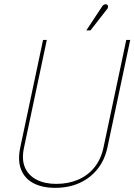

<svg xmlns="http://www.w3.org/2000/svg" viewBox="-20 -892 646 923"><path d="M493 -846Q497 -850 498.5 -854.5Q500 -859 499 -863.5Q498 -868 494 -870Q491 -872 486.5 -871.5Q482 -871 478 -868.5Q474 -866 471 -861L395 -746H415ZM497 -186 606 -700H587L478 -185Q466 -127 434 -87.5Q402 -48 355 -28Q308 -8 250 -8Q195 -8 155.5 -28.5Q116 -49 99.5 -88Q83 -127 96 -185L205 -700H187L78 -186Q64 -122 81 -78Q98 -34 140.5 -11.5Q183 11 246 11Q310 11 361.5 -12Q413 -35 448.5 -79Q484 -123 497 -186Z"/></svg>

Font: Advent Pro Thin
Style: Italic
Weight: 250
Italic angle: -12°
Version: Version 3.000